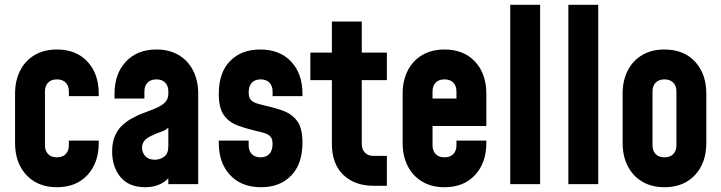

<svg xmlns="http://www.w3.org/2000/svg" viewBox="-20 -770 3017 803"><path d="M218 13Q164.5 13 125.2 -10.2Q86 -33.5 64.5 -75Q43 -116.5 43 -172V-378Q43 -433.5 64.5 -475.2Q86 -517 125.2 -540Q164.5 -563 218 -563Q298.5 -563 345.8 -512.2Q393 -461.5 393 -378V-368H268V-388Q268 -410.5 255 -424.2Q242 -438 218 -438Q194 -438 181 -424.2Q168 -410.5 168 -388V-162Q168 -139.5 181 -125.8Q194 -112 218 -112Q242 -112 255 -125.8Q268 -139.5 268 -162V-182H393V-172Q393 -89 345.8 -38Q298.5 13 218 13Z M587 13Q519.5 13 484.2 -29.2Q449 -71.5 449 -136.5Q449 -174 460 -200Q471 -226 489.2 -243.8Q507.5 -261.5 530 -274Q555.5 -288.5 582.5 -298.2Q609.5 -308 632.5 -317.8Q655.5 -327.5 669.8 -341.5Q684 -355.5 684 -378V-388Q684 -410.5 671 -424.2Q658 -438 634 -438Q610 -438 597 -424.2Q584 -410.5 584 -388V-358H459V-378Q459 -461.5 506.5 -512.2Q554 -563 634 -563Q687.5 -563 726.8 -540Q766 -517 787.5 -475.2Q809 -433.5 809 -378V0H684V-86L706 -58Q690.5 -23.5 659.8 -5.2Q629 13 587 13ZM628 -102Q649 -102 666.5 -114.5Q684 -127 684 -159V-236Q671 -224.5 652 -218.2Q633 -212 613 -202Q593 -192.5 583.5 -180.8Q574 -169 574 -152Q574 -132.5 587.5 -117.2Q601 -102 628 -102Z M1072 13Q989.5 13 942.2 -38Q895 -89 895 -172V-182H1020V-162Q1020 -139.5 1033 -125.8Q1046 -112 1070 -112Q1094 -112 1107 -126.8Q1120 -141.5 1120 -168Q1120 -182 1115.8 -191.2Q1111.5 -200.5 1100.8 -207Q1090 -213.5 1070 -218Q1016.5 -230 977.2 -244Q938 -258 916.5 -288Q895 -318 895 -377.5Q895 -466.5 942.2 -514.8Q989.5 -563 1068 -563Q1150.5 -563 1197.8 -512.2Q1245 -461.5 1245 -378V-368H1120V-388Q1120 -410.5 1107 -424.2Q1094 -438 1070 -438Q1046 -438 1033 -423.8Q1020 -409.5 1020 -383Q1020 -369.5 1024.2 -360Q1028.5 -350.5 1039.5 -344Q1050.5 -337.5 1070 -333Q1121.5 -321.5 1160.8 -308Q1200 -294.5 1222.5 -264.5Q1245 -234.5 1245 -173.5Q1245 -84.5 1198 -35.8Q1151 13 1072 13Z M1543 7Q1463 7 1415.5 -39Q1368 -85 1368 -168V-435H1278V-550H1368V-680H1493V-550H1598V-435H1493V-168Q1493 -145.5 1506 -131.8Q1519 -118 1543 -118H1598V7Z M1839 13Q1785.5 13 1746.2 -10.2Q1707 -33.5 1685.5 -75Q1664 -116.5 1664 -172V-378Q1664 -433.5 1685.5 -475.2Q1707 -517 1746.2 -540Q1785.5 -563 1839 -563Q1919.5 -563 1966.8 -512.2Q2014 -461.5 2014 -378V-243H1773V-358H1889V-388Q1889 -410.5 1876 -424.2Q1863 -438 1839 -438Q1815 -438 1802 -424.2Q1789 -410.5 1789 -388V-162Q1789 -139.5 1802 -125.8Q1815 -112 1839 -112Q1863 -112 1876 -125.8Q1889 -139.5 1889 -162V-182H2014V-172Q2014 -89 1966.8 -38Q1919.5 13 1839 13Z M2114 0V-750H2239V0Z M2357 0V-750H2482V0Z M2759 13Q2705.5 13 2666.2 -10.2Q2627 -33.5 2605.5 -75Q2584 -116.5 2584 -172V-378Q2584 -433.5 2605.5 -475.2Q2627 -517 2666.2 -540Q2705.5 -563 2759 -563Q2839.5 -563 2886.8 -512.2Q2934 -461.5 2934 -378V-172Q2934 -89 2886.8 -38Q2839.5 13 2759 13ZM2759 -112Q2783 -112 2796 -125.8Q2809 -139.5 2809 -162V-388Q2809 -410.5 2796 -424.2Q2783 -438 2759 -438Q2735 -438 2722 -424.2Q2709 -410.5 2709 -388V-162Q2709 -139.5 2722 -125.8Q2735 -112 2759 -112Z"/></svg>

Font: Mohave Light
Style: Bold
Weight: 700
Version: Version 2.003